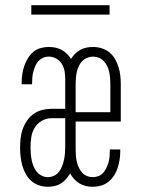

<svg xmlns="http://www.w3.org/2000/svg" viewBox="-20 -708 540 736"><path d="M163 8Q146 8 129.5 2.5Q113 -3 100 -14.5Q87 -26 78.5 -41.5Q70 -57 65.5 -73.5Q61 -90 59 -107Q57 -124 57 -142Q57 -160 59 -178Q61 -196 67 -213Q73 -230 83.5 -245.5Q94 -261 109 -271.5Q124 -282 142 -286.5Q160 -291 178 -291H230V-405Q230 -420 227.5 -435Q225 -450 217 -463Q209 -476 195.5 -483.5Q182 -491 167 -491Q155 -491 145 -486.5Q135 -482 127.5 -474Q120 -466 115.5 -455.5Q111 -445 108 -434Q105 -423 104 -412Q103 -401 103 -390V-385H63V-392Q63 -408 65.5 -424Q68 -440 73 -455Q78 -470 86.5 -484Q95 -498 107 -508.5Q119 -519 135 -523.5Q151 -528 167 -528Q179 -528 192 -525.5Q205 -523 216 -517Q227 -511 236.5 -502Q246 -493 252 -482Q259 -493 268 -502Q277 -511 288 -517Q299 -523 311.5 -525.5Q324 -528 337 -528Q353 -528 369.5 -523Q386 -518 399 -507.5Q412 -497 420.5 -482.5Q429 -468 434 -452Q439 -436 441 -419.5Q443 -403 443 -386V-242H270V-134Q270 -122 271 -110.5Q272 -99 274.5 -88Q277 -77 282 -66Q287 -55 294.5 -46.5Q302 -38 313 -33.5Q324 -29 336 -29Q347 -29 357.5 -33Q368 -37 375.5 -45.5Q383 -54 388 -64.5Q393 -75 396 -85.5Q399 -96 400 -107.5Q401 -119 401 -130V-135H441V-128Q441 -112 438.5 -96Q436 -80 431 -64.5Q426 -49 417 -35Q408 -21 395.5 -11Q383 -1 367.5 3.5Q352 8 336 8Q322 8 309 5Q296 2 284.5 -5Q273 -12 264 -22Q255 -32 249 -43Q242 -32 233.5 -22Q225 -12 214 -5Q203 2 190 5Q177 8 163 8ZM270 -278H403V-386Q403 -398 402 -409.5Q401 -421 398.5 -432.5Q396 -444 391 -454.5Q386 -465 378 -473.5Q370 -482 359 -486.5Q348 -491 337 -491Q325 -491 314 -486.5Q303 -482 295 -473.5Q287 -465 282 -454.5Q277 -444 274.5 -432.5Q272 -421 271 -409.5Q270 -398 270 -386ZM163 -29Q176 -29 187.5 -34.5Q199 -40 206.5 -50Q214 -60 218.5 -72Q223 -84 225.5 -96Q228 -108 229 -120.5Q230 -133 230 -146V-255H178Q158 -255 140.5 -245Q123 -235 113 -218.5Q103 -202 100 -182.5Q97 -163 97 -143Q97 -131 98 -118.5Q99 -106 101.5 -94Q104 -82 108.5 -70.5Q113 -59 121 -49.5Q129 -40 140 -34.5Q151 -29 163 -29ZM400 -652H100V-688H400Z"/></svg>

Font: Iosevka Extralight
Style: Regular
Weight: 200
Monospace: yes
Designer: Belleve Invis
Foundry: Belleve Invis
Version: Version 32.0.1; ttfautohint (v1.8.4)